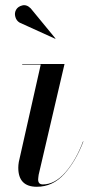

<svg xmlns="http://www.w3.org/2000/svg" viewBox="-20 -705 358 735"><path d="M55 -618.5Q43 -625.5 38.8 -640.2Q34.5 -655 41.5 -667.5Q48.5 -680 65.2 -684.2Q82 -688.5 97.5 -673L192.5 -557.5L191.5 -556.5ZM299 -163Q270.5 -88 226.2 -39Q182 10 121 10Q50 10 50 -63Q50 -73 52 -85L136 -458H65V-460H227L128 -36Q127.5 -31.5 126.8 -26.8Q126 -22 126 -18Q126 1 144 1Q190 1 230.5 -45.5Q271 -92 298 -164Z"/></svg>

Font: Bodoni* 96pt
Style: Italic
Weight: 400
Italic angle: -13°
Version: Version 2.3